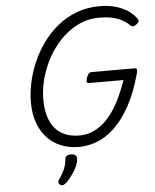

<svg xmlns="http://www.w3.org/2000/svg" viewBox="-77 -1078 1160 1434"><g transform="rotate(-5 503.0 -361.0)"><path d="M478 19Q403 18 342.5 -7.5Q282 -33 239 -81Q196 -129 173.5 -195Q151 -261 151 -344Q151 -414 167 -490Q183 -566 215.5 -641.5Q248 -717 296.5 -784Q345 -851 408.5 -903Q472 -955 551 -985Q630 -1015 724 -1015Q786 -1015 838.5 -1001Q891 -987 932.5 -960.5Q974 -934 1001 -894Q1009 -883 1004.5 -874.5Q1000 -866 986 -855Q973 -845 963 -843.5Q953 -842 939 -854Q914 -879 881 -896Q848 -913 806.5 -921.5Q765 -930 712 -930Q642 -930 580.5 -905Q519 -880 467 -837Q415 -794 373.5 -737.5Q332 -681 303.5 -617Q275 -553 260 -487Q245 -421 245 -358Q245 -289 260.5 -234.5Q276 -180 307 -142.5Q338 -105 384 -85.5Q430 -66 492 -66Q534 -66 574.5 -80Q615 -94 653.5 -122.5Q692 -151 727.5 -196.5Q763 -242 794.5 -305Q826 -368 854 -450H598Q583 -450 580 -459Q577 -468 584 -490Q592 -513 600.5 -521.5Q609 -530 624 -530H943Q958 -530 961 -521.5Q964 -513 958 -490Q918 -344 863 -246Q808 -148 744.5 -89.5Q681 -31 613 -6Q545 19 478 19ZM317 289Q305 281 303.5 270.5Q302 260 311 248Q329 221 341 199Q353 177 360.5 153.5Q368 130 371 100Q373 83 384.5 76Q396 69 415 69Q438 69 449 80Q460 91 458 110Q456 135 442.5 164Q429 193 409 221Q389 249 366 273Q353 286 341 291Q329 296 317 289Z"/></g></svg>

Font: Playwrite RO
Style: Regular
Weight: 400
Designer: Veronika Burian, José Scaglione
Foundry: TypeTogether
Version: Version 1.002